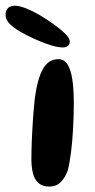

<svg xmlns="http://www.w3.org/2000/svg" viewBox="-70 -646 342 688"><path d="M107 22.5Q81.5 22.5 67.2 9.2Q53 -4 47.8 -26.2Q42.5 -48.5 42.5 -76Q42.5 -89 42.8 -104.5Q43 -120 43.8 -137.8Q44.5 -155.5 45.5 -174.5Q46.5 -193.5 47.8 -213.2Q49 -233 50.8 -253Q52.5 -273 54.5 -292.5Q64.5 -366 84.5 -400Q104.5 -434 139 -434Q159.5 -434 171.5 -415.8Q183.5 -397.5 189 -362.5Q194.5 -327.5 194.5 -276.5Q194.5 -253.5 193.8 -230.2Q193 -207 191.8 -184.5Q190.5 -162 188.8 -141Q187 -120 184.5 -101Q182 -82 179.2 -65.5Q176.5 -49 173 -36Q164 -10 148 6.2Q132 22.5 107 22.5ZM155 -476Q131.5 -476 94 -490Q56.5 -504 20.5 -522.5Q-13 -540 -31.5 -556.8Q-50 -573.5 -50 -593Q-50 -609.5 -41 -617.5Q-32 -625.5 -16.5 -625.5Q1 -625.5 28.8 -613.8Q56.5 -602 83.5 -585Q125 -559 152.5 -535.5Q180 -512 180 -497.5Q180 -486 173 -481Q166 -476 155 -476Z"/></svg>

Font: Gluten Thin
Style: Regular
Weight: 400
Version: Version 1.300